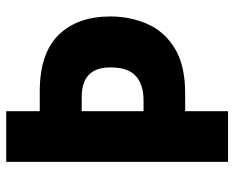

<svg xmlns="http://www.w3.org/2000/svg" viewBox="-88 -666 754 618"><g transform="rotate(-90 289.0 -357.0)"><path d="M545 -379Q545 -315 521 -260Q497 -205 442.5 -171.5Q388 -138 297 -138H240V0H77V-714H240V-606H304Q426 -606 485.5 -545.5Q545 -485 545 -379ZM275 -272Q326 -272 353.5 -297Q381 -322 381 -379Q381 -471 286 -471H240V-272Z"/></g></svg>

Font: Noto Sans Gujarati SemiCondensed ExtraBold
Style: Regular
Weight: 800
Width: 4
Designer: Jelle Bosma - Monotype Design Team, Universal Thirst
Foundry: Monotype Imaging Inc.
Version: Version 2.106; ttfautohint (v1.8.4.7-5d5b)